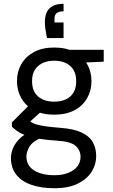

<svg xmlns="http://www.w3.org/2000/svg" viewBox="-20 -766 597 1018"><path d="M268 232Q200 232 148 214.5Q96 197 67 161Q38 125 38 72Q38 49 47.5 23.5Q57 -2 80.5 -27Q104 -52 147 -72L204 -38Q152 -16 136 12Q120 40 120 64Q120 97 139 119Q158 141 191.5 152Q225 163 268 163Q311 163 342 150.5Q373 138 390 116.5Q407 95 407 65Q407 31 381 7.5Q355 -16 283 -20Q223 -24 183.5 -31Q144 -38 118 -47.5Q92 -57 74.5 -69Q57 -81 43 -94V-117L140 -214L213 -188L113 -97L126 -132Q137 -124 147 -117.5Q157 -111 174 -106Q191 -101 221 -96.5Q251 -92 302 -88Q370 -83 411.5 -64Q453 -45 471.5 -13Q490 19 490 62Q490 105 466.5 143.5Q443 182 394 207Q345 232 268 232ZM267 -158Q204 -158 160 -181.5Q116 -205 93 -245.5Q70 -286 70 -336Q70 -386 93 -426Q116 -466 160 -490Q204 -514 267 -514Q331 -514 375 -490Q419 -466 442 -426Q465 -386 465 -336Q465 -286 442 -245.5Q419 -205 375 -181.5Q331 -158 267 -158ZM267 -227Q321 -227 352.5 -254.5Q384 -282 384 -336Q384 -388 352.5 -416Q321 -444 267 -444Q214 -444 182 -416Q150 -388 150 -336Q150 -282 182 -254.5Q214 -227 267 -227ZM349 -431 324 -502H530V-439ZM317 -746V-706Q292 -706 280.5 -696.5Q269 -687 269 -668V-647H317V-564H229Q224 -590 221 -609.5Q218 -629 218 -648Q218 -700 244 -723Q270 -746 317 -746Z"/></svg>

Font: DM Sans 16pt
Style: Regular
Weight: 400
Version: Version 4.004;gftools[0.9.30]